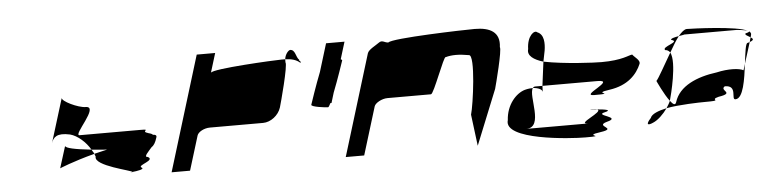

<svg xmlns="http://www.w3.org/2000/svg" viewBox="-38 -885 3470 871"><g transform="rotate(-5 1696.5 -449.0)"><path d="M185 -367 247 -568C242 -553 318 -517 351 -517C416 -517 280 -392 313 -392H587C646 -392 584 -386 625 -374C637 -371 643 -368 644 -365C656 -365 662 -361 659 -352C652 -328 643 -315 633 -309C618 -291 592 -267 612 -267C647 -249 562 -234 579 -222C598 -213 557 -207 537 -205C538 -212 364 -247 377 -289C375 -293 374 -298 372 -302C391 -307 411 -311 431 -316L361 -322C340 -358 304 -390 270 -399C210 -412 194 -393 185 -367ZM212 -250C212 -250 270 -275 372 -302C370 -309 364 -315 361 -322C286 -330 245 -339 243 -349ZM537 -205C530 -204 524 -204 529 -204H536Z M714 -188H798L846 -344C851 -360 878 -375 905 -375H1147C1182 -375 1218 -403 1229 -438C1234 -454 1281 -627 1272 -640V-654H1254C1226 -654 937 -640 931 -622L958 -710H874ZM1272 -654C1275 -678 1291 -694 1298 -694C1322 -694 1320 -660 1335 -646C1333 -638 1347 -638 1339 -632C1323 -647 1300 -653 1272 -654Z M1372 -438C1369 -428 1436 -420 1447 -420C1449 -420 1454 -427 1459 -438H1464L1478 -484C1501 -542 1527 -620 1529 -626C1530 -628 1527 -630 1523 -632L1547 -710H1463L1424 -583C1401 -525 1374 -444 1372 -438Z M1507 -188H1591L1658 -406C1663 -421 1693 -438 1719 -438H1917C1930 -438 1990 -607 1998 -600C2026 -608 2059 -608 2104 -600C2134 -600 2103 -372 2090 -330L2108 -187L2209 -437C2214 -454 2255 -612 2247 -624C2256 -692 2210 -716 2140 -716C2091 -716 1763 -707 1745 -689C1728 -689 1718 -704 1702 -692C1686 -680 1653 -665 1648 -648Z M2254 -291C2226 -201 2529 -182 2598 -182C2705 -182 2580 -188 2668 -200C2752 -212 2641 -227 2701 -244C2774 -262 2643 -276 2695 -288C2731 -296 2697 -301 2662 -304C2694 -292 2556 -244 2617 -244H2334C2416 -244 2356 -394 2380 -426C2370 -426 2358 -425 2343 -421C2302 -409 2258 -360 2254 -291ZM2374 -604C2375 -664 2410 -689 2422 -676C2453 -664 2453 -623 2448 -591L2438 -541C2395 -554 2365 -574 2374 -604ZM2380 -426C2383 -430 2386 -432 2391 -432H2424L2423 -404C2423 -416 2403 -425 2380 -426ZM2438 -541 2424 -432H2674C2763 -432 2586 -370 2655 -370C2762 -370 2638 -376 2726 -388C2810 -400 2852 -446 2872 -494C2877 -510 2851 -525 2842 -538C2826 -537 2796 -516 2700 -516C2668 -516 2534 -522 2438 -541ZM2662 -304C2637 -306 2620 -307 2636 -307C2649 -307 2659 -306 2662 -304Z M2941 -409C2941 -409 2970 -345 2994 -314L2995 -318C3000 -335 3040 -486 3015 -532C2983 -478 2952 -420 2941 -409ZM2901 -244C2875 -216 2884 -210 2910 -222C2932 -231 2958 -256 2976 -282C2939 -274 2907 -262 2901 -244ZM2993 -545C2975 -562 3069 -577 3024 -589C3021 -595 3042 -600 3060 -603C3045 -584 3031 -559 3015 -532C3010 -540 3002 -545 2993 -545ZM3060 -603C3080 -607 3097 -608 3074 -608H3325C3322 -608 3363 -605 3375 -599C3330 -625 3119 -632 3099 -632C3088 -632 3075 -621 3060 -603ZM2976 -282C2983 -293 2990 -304 2994 -314C3007 -297 3017 -290 3022 -306C3044 -377 3125 -412 3217 -424C3269 -436 3320 -434 3339 -423L3348 -452C3339 -381 3327 -295 3291 -295C3269 -295 3309 -358 3248 -358C3219 -340 3294 -325 3216 -313C3167 -301 3244 -295 3150 -295C3130 -295 3032 -293 2976 -282ZM3363 -589C3356 -583 3373 -576 3384 -569L3387 -580C3389 -587 3386 -592 3379 -597C3381 -595 3377 -592 3363 -589ZM3375 -599C3377 -598 3378 -598 3379 -597C3378 -598 3376 -598 3375 -599ZM3368 -545C3359 -545 3354 -502 3348 -452L3378 -548ZM3378 -548 3384 -569C3395 -562 3400 -556 3378 -548Z"/></g></svg>

Font: bitstorm
Style: suextobl
Weight: 400
Version: Version 0.2